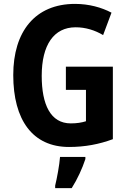

<svg xmlns="http://www.w3.org/2000/svg" viewBox="-20 -744 659 985"><path d="M318 -402V-283H421V-122C399 -115 374 -111 343 -111C239 -111 194 -208 194 -355C194 -513 256 -604 368 -604C419 -604 467 -589 509 -564L552 -679C501 -706 436 -724 365 -724C160 -724 48 -582 48 -359C48 -129 147 10 334 10C416 10 489 -4 559 -30V-402ZM418 72V61H288C285 102 272 172 263 208V221H348C377 175 402 121 418 72Z"/></svg>

Font: Noto Sans Armenian Condensed
Style: Regular
Weight: 400
Width: 3
Designer: Monotype Design Team
Foundry: Monotype Imaging Inc.
Version: Version 2.008